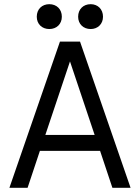

<svg xmlns="http://www.w3.org/2000/svg" viewBox="-20 -899 670 919"><path d="M25 0H112L171 -177H459L518 0H605L363 -700H267ZM156 -819C156 -784 181 -760 216 -760C251 -760 276 -784 276 -819C276 -855 251 -879 216 -879C181 -879 156 -855 156 -819ZM197 -253 315 -605 433 -253ZM354 -819C354 -784 379 -760 414 -760C448 -760 473 -784 473 -819C473 -855 448 -879 414 -879C379 -879 354 -855 354 -819Z"/></svg>

Font: Meta Space
Style: Regular
Weight: 400
Designer: Meta Pool / Florian Karsten
Foundry: Meta Pool / Florian Karsten
Version: Version 2.000;Glyphs 3.1.1 (3137)